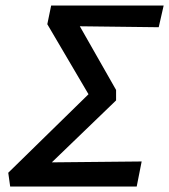

<svg xmlns="http://www.w3.org/2000/svg" viewBox="-20 -678 615 698"><path d="M17 0 10 -50 333 -366 329 -289 152 -590 166 -658H575L557 -579L228 -583L250 -618L402 -351V-313L124 -45L91 -87L495 -91L477 0Z"/></svg>

Font: Ysabeau Office SemiBold
Style: Italic
Weight: 600
Italic angle: -12°
Designer: Christian Thalmann (Catharsis Fonts)
Version: Version 2.001;gftools[0.9.30]; featfreeze: tnum,lnum,ss02